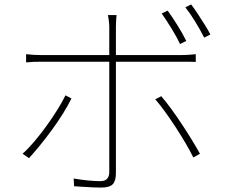

<svg xmlns="http://www.w3.org/2000/svg" viewBox="-20 -820 1040 868"><path d="M738 -772Q757 -746 781.5 -707Q806 -668 822 -635L794 -621Q780 -651 755.5 -691Q731 -731 711 -759ZM844 -800Q858 -782 874 -757.5Q890 -733 905.5 -708.5Q921 -684 931 -664L903 -650Q886 -684 863 -721.5Q840 -759 818 -787ZM507 -752Q506 -745 505.5 -735.5Q505 -726 504.5 -716Q504 -706 504 -697Q504 -674 504 -641.5Q504 -609 504 -578.5Q504 -548 504 -528Q504 -508 504 -468Q504 -428 504 -377.5Q504 -327 504 -274Q504 -221 504 -172.5Q504 -124 504 -88Q504 -52 504 -37Q504 -2 489.5 13Q475 28 437 28Q422 28 399 27Q376 26 353.5 24.5Q331 23 315 22L313 -13Q347 -7 379.5 -4Q412 -1 433 -1Q454 -1 464 -11.5Q474 -22 474 -42Q474 -60 474 -99Q474 -138 474 -188.5Q474 -239 474 -293.5Q474 -348 474 -397Q474 -446 474 -481Q474 -516 474 -528Q474 -545 474 -576.5Q474 -608 474 -641.5Q474 -675 474 -697Q474 -711 472 -727Q470 -743 468 -752ZM98 -575Q118 -573 132.5 -572Q147 -571 171 -571Q183 -571 220.5 -571Q258 -571 312 -571Q366 -571 427.5 -571Q489 -571 550.5 -571Q612 -571 665 -571Q718 -571 754 -571Q790 -571 800 -571Q814 -571 831 -572Q848 -573 865 -575V-540Q849 -541 833 -541Q817 -541 801 -541Q791 -541 755 -541Q719 -541 666 -541Q613 -541 551.5 -541Q490 -541 428.5 -541Q367 -541 313 -541Q259 -541 221.5 -541Q184 -541 172 -541Q149 -541 133 -540.5Q117 -540 98 -538ZM303 -375Q288 -344 265 -307Q242 -270 214.5 -232.5Q187 -195 160 -162Q133 -129 111 -105L82 -125Q107 -147 135 -180Q163 -213 190 -250.5Q217 -288 239.5 -324Q262 -360 276 -389ZM709 -385Q730 -361 754 -328Q778 -295 802.5 -258Q827 -221 848 -186.5Q869 -152 884 -125L854 -108Q841 -135 820.5 -170Q800 -205 776 -242Q752 -279 727.5 -313Q703 -347 682 -371Z"/></svg>

Font: Noto Sans JP Thin Thin
Style: Regular
Weight: 250
Version: Version 2.004-H2;hotconv 1.0.118;makeotfexe 2.5.65603